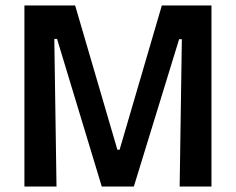

<svg xmlns="http://www.w3.org/2000/svg" viewBox="-20 -680 860 700"><path d="M69 0V-660H254L408 -134H416L570 -660H751V0H635L643 -537H633L468 0H351L188 -538H178L186 0Z"/></svg>

Font: Bricolage Grotesque SemiCondensed SemiBold
Style: Regular
Weight: 600
Width: 4
Designer: Mathieu Triay
Foundry: Atelier Triay
Version: Version 1.001;gftools[0.9.33.dev8+g029e19f]